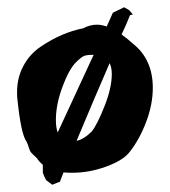

<svg xmlns="http://www.w3.org/2000/svg" viewBox="-20 -480 468 529"><path d="M27 -226Q27 -266 44.5 -298.5Q62 -331 91.5 -351Q121 -371 150 -383.5Q179 -396 209 -402Q228 -412 247 -412Q259 -412 274 -407L291 -445Q302 -450 322 -460L336 -452L346 -440L338 -438Q329 -414 315 -385Q333 -372 347 -359Q401 -316 401 -238Q401 -192 382.5 -143.5Q364 -95 337 -61Q319 -38 272.5 -21Q226 -4 179 -4Q163 -4 155 -5Q154 -3 150.5 6.5Q147 16 145 21Q143 21 124 29L108 17Q107 17 102 6Q97 -5 98 -7V-26Q87 -35 82 -44Q70 -55 66 -59.5Q62 -64 59.5 -73Q57 -82 53 -90Q38 -110 28 -206Q27 -213 27 -226ZM134 -150Q134 -128 139 -115L238 -329Q219 -329 212 -326Q204 -323 189 -308Q170 -289 152 -240.5Q134 -192 134 -150ZM191 -92Q211 -96 233 -118Q248 -137 268 -187.5Q288 -238 288 -276Q288 -294 282 -306Q242 -214 191 -92Z"/></svg>

Font: NaniFont Regular
Style: Regular
Weight: 400
Designer: Nanigashitei
Version: Version 1.036